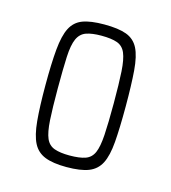

<svg xmlns="http://www.w3.org/2000/svg" viewBox="-69 -753 442 497"><g transform="rotate(15 152.5 -505.0)"><path d="M152 -314Q116 -314 94.5 -322.5Q73 -331 62.5 -351.5Q52 -372 48.5 -409.5Q45 -447 45 -505Q45 -563 48.5 -601Q52 -639 62.5 -659.5Q73 -680 94 -688Q115 -696 152 -696Q190 -696 211.5 -688Q233 -680 243.5 -659.5Q254 -639 257 -601Q260 -563 260 -505Q260 -447 257 -409.5Q254 -372 243.5 -351.5Q233 -331 211.5 -322.5Q190 -314 152 -314ZM152 -345Q179 -345 194.5 -350.5Q210 -356 217 -372Q224 -388 226 -420Q228 -452 228 -505Q228 -558 226 -590Q224 -622 217 -638.5Q210 -655 194.5 -660.5Q179 -666 152 -666Q127 -666 111.5 -660.5Q96 -655 88.5 -638.5Q81 -622 79.5 -589.5Q78 -557 78 -505Q78 -452 80 -420Q82 -388 89 -372Q96 -356 111.5 -350.5Q127 -345 152 -345Z"/></g></svg>

Font: Saira ExtraCondensed Thin
Style: Regular
Weight: 250
Width: 2
Designer: Hector Gatti with collaboration of the Omnibus-Type team
Foundry: Omnibus-Type
Version: Version 1.101